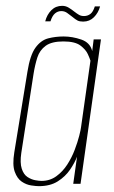

<svg xmlns="http://www.w3.org/2000/svg" viewBox="-20 -630 390 658"><path d="M113 8Q104 8 87 5.5Q70 3 54.5 -7.5Q39 -18 30.5 -41.5Q22 -65 29 -108L74 -384Q83 -441 101.5 -466.5Q120 -492 145 -498.5Q170 -505 198 -505Q228 -505 258.5 -494.5Q289 -484 296 -455L301 -495H326L256 0H231L244 -93Q236 -72 220 -48.5Q204 -25 178 -8.5Q152 8 113 8ZM122 -10Q151 -10 173 -26Q195 -42 210.5 -66Q226 -90 236 -116.5Q246 -143 251.5 -164.5Q257 -186 258 -196L290 -422Q288 -429 281 -444.5Q274 -460 255.5 -474Q237 -488 197 -488Q157 -488 136.5 -473Q116 -458 108 -433Q100 -408 95 -377L53 -106Q48 -72 54.5 -52Q61 -32 74 -23.5Q87 -15 100.5 -12.5Q114 -10 122 -10ZM265 -556Q253 -556 246 -559.5Q239 -563 227 -573Q220 -578 211 -585Q202 -592 190 -592Q178 -592 168.5 -584Q159 -576 153 -557H135Q141 -580 156 -595Q171 -610 193 -610Q205 -610 215 -604Q225 -598 235 -590Q244 -583 251 -579Q258 -575 268 -575Q280 -575 289.5 -582Q299 -589 305 -608H323Q317 -586 302 -571Q287 -556 265 -556Z"/></svg>

Font: Alumni Sans Thin
Style: Italic
Weight: 100
Italic angle: -8°
Designer: Robert E. Leuschke
Foundry: Robert E. Leuschke
Version: Version 1.016